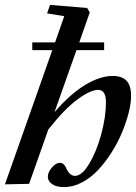

<svg xmlns="http://www.w3.org/2000/svg" viewBox="-20 -745 551 776"><path d="M0 0 191.4 -542.5H110.4V-573.7H202.6L239.7 -679.7L170.4 -690.9L182.1 -725.1L332 -712.9L342.8 -694.8L300.3 -573.7H400.9V-542.5H289.1L200.2 -291.5Q263.2 -364.7 323.7 -401.4Q384.3 -438 435.5 -438Q473.6 -438 491.7 -418.2Q509.8 -398.4 509.8 -356.9Q509.8 -327.6 500 -289.1Q490.2 -250.5 473.1 -209.5Q456.1 -168.5 430.9 -128.9Q405.8 -89.4 376.7 -58.1Q347.7 -26.9 311.5 -7.8Q275.4 11.2 239.3 11.2Q207.5 11.2 190.4 -1Q173.3 -13.2 173.3 -30.8Q173.3 -48.8 189.7 -67.9Q206.1 -86.9 221.7 -86.9Q238.3 -86.9 246.6 -67.4Q260.7 -34.2 283.2 -34.2Q311 -34.2 340.6 -83.3Q370.1 -132.3 389.2 -202.4Q408.2 -272.5 408.2 -331.5Q408.2 -381.8 376.5 -381.8Q345.7 -381.8 293.5 -343.5Q241.2 -305.2 175.3 -221.7L97.7 -2Z"/></svg>

Font: Elstob 14pt SemiBold
Style: Italic
Weight: 600
Italic angle: -20°
Designer: Peter S. Baker
Version: Version 1.015